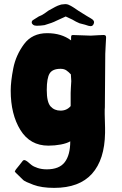

<svg xmlns="http://www.w3.org/2000/svg" viewBox="-20 -753 593 932"><path d="M56 85Q50 79 53 77Q55 72 60 66L73 50Q78 43 91 27Q94 24 98 24Q102 24 109 28.5Q116 33 121 38Q122 39 132.5 47.5Q143 56 163 62.5Q183 69 207 69Q268 69 294.5 34Q321 -1 321 -67Q304 -57 275 -51.5Q246 -46 215 -46Q126 -46 79 -122Q32 -198 32 -313Q32 -358 44.5 -421.5Q57 -485 96.5 -538.5Q136 -592 209 -592Q278 -592 325 -557V-564V-570Q325 -577 326.5 -580Q328 -583 334 -583L421 -580L456 -582L480 -583H484Q489 -583 492 -580.5Q495 -578 495 -571L493 -534L491 -492L489 -232Q487 -218 490 -133V-108Q488 22 426.5 90.5Q365 159 243 159Q182 159 142 144Q102 129 93.5 121.5Q85 114 56 85ZM323 -238V-302L324 -326L326 -359L324 -392Q313 -404 302 -411.5Q291 -419 274 -419Q235 -419 221 -396.5Q207 -374 207 -316Q207 -257 225.5 -236.5Q244 -216 274 -216Q304 -216 323 -238ZM393 -633 366 -640Q349 -647 331 -658L299 -673L253 -652Q234 -642 196 -631Q176 -628 158 -628Q147 -628 140.5 -633Q134 -638 134 -644Q134 -652 141 -656L168 -673Q171 -674 181.5 -679Q192 -684 216 -702Q256 -725 268 -728Q277 -732 286 -732Q290 -733 297 -733Q305 -733 311.5 -730.5Q318 -728 324 -724.5Q330 -721 335 -718Q364 -698 381 -688L402 -675Q403 -674 421.5 -663.5Q440 -653 436 -641Q432 -626 420 -626Q412 -626 393 -633Z"/></svg>

Font: Barriecito
Style: Regular
Weight: 400
Designer: Pablo Cosgaya & Sergio Jiménez
Foundry: Pablo Cosgaya & Sergio Jiménez
Version: Version 1.001